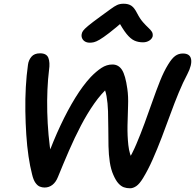

<svg xmlns="http://www.w3.org/2000/svg" viewBox="-20 -998 1046 1030"><path d="M678 12Q659 12 644 6.5Q629 1 615 -14.5Q601 -30 588 -60Q575 -89 569 -128.5Q563 -168 562 -214.5Q561 -261 561 -309Q561 -357 559.5 -401.5Q558 -446 551.5 -482.5Q545 -519 530 -542L564 -532Q523 -496 485.5 -442.5Q448 -389 414 -324Q380 -259 349.5 -188.5Q319 -118 291 -49Q280 -21 261.5 -6.5Q243 8 219 8Q206 8 193.5 3Q181 -2 170 -17.5Q159 -33 152 -63Q141 -105 133 -159.5Q125 -214 121 -275.5Q117 -337 116 -402Q115 -467 118.5 -530.5Q122 -594 130 -650Q133 -675 148.5 -693.5Q164 -712 195 -712Q230 -712 239.5 -687.5Q249 -663 243 -622Q237 -574 234.5 -516.5Q232 -459 233.5 -397.5Q235 -336 240.5 -274Q246 -212 256 -155L232 -150Q266 -243 304.5 -325Q343 -407 384 -473.5Q425 -540 467 -585Q496 -615 524 -633.5Q552 -652 583 -652Q616 -652 634.5 -623Q653 -594 663 -522Q669 -481 667 -430Q665 -379 664 -324.5Q663 -270 668.5 -219.5Q674 -169 695 -131L664 -132Q689 -172 711.5 -225Q734 -278 755.5 -336.5Q777 -395 797.5 -453.5Q818 -512 838.5 -563.5Q859 -615 882 -652Q902 -685 920 -698Q938 -711 961 -711Q980 -711 991 -703.5Q1002 -696 1005 -681Q1008 -666 1003 -645.5Q998 -625 985 -600Q962 -557 939 -501.5Q916 -446 893.5 -384Q871 -322 847.5 -260.5Q824 -199 799 -142.5Q774 -86 747 -42Q728 -11 711 0.5Q694 12 678 12ZM462 -769Q447 -769 436.5 -775Q426 -781 421 -791.5Q416 -802 418 -814Q419 -823 425.5 -832.5Q432 -842 453 -859.5Q474 -877 518 -909Q553 -934 573 -949Q593 -964 608 -971Q623 -978 643 -978Q669 -978 685 -967Q701 -956 715 -928Q731 -897 747.5 -878.5Q764 -860 776 -849Q788 -838 794.5 -828Q801 -818 799 -803Q795 -789 780.5 -780Q766 -771 747 -771Q721 -771 700.5 -780.5Q680 -790 659 -816Q638 -842 611 -892L650 -891Q598 -846 565.5 -821Q533 -796 514 -785Q495 -774 483.5 -771.5Q472 -769 462 -769Z"/></svg>

Font: Shantell Sans Medium
Style: Italic
Weight: 500
Italic angle: -11°
Designer: Stephen Nixon, Anya Danilova, Shantell Martin
Foundry: Arrow Type
Version: Version 1.011;[c5ecc13dd]